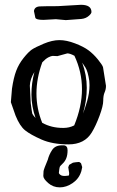

<svg xmlns="http://www.w3.org/2000/svg" viewBox="-20 -602 499 820"><path d="M226.1 -575.7C190.6 -575.7 165.5 -575.4 150.9 -574.7C135.3 -574.1 126.6 -567.4 125 -554.7C125 -554.4 127 -544.9 130.9 -526.4C132.5 -520.2 144.2 -517.1 166 -517.1L218.8 -520L261.2 -516.1L327.1 -521C340.5 -522.3 351.6 -527 360.4 -535.2C367.2 -541.3 370.6 -546.5 370.6 -550.8C370.6 -571.3 355.6 -581.5 325.7 -581.5ZM273.4 147.9 258.3 149.4C249.5 149.7 242.9 148.4 238.5 145.3C234.1 142.2 231.8 139.3 231.4 136.7L233.4 119.6C234 117.7 234.5 115.2 234.9 112.3C235.2 109.4 239.1 104.5 246.6 97.7C254.1 90.8 259.6 82.8 263.2 73.5C266.8 64.2 268.6 53 268.6 39.8C268.6 26.6 263.2 19.5 252.4 18.6H245.1C225.6 18.6 211.4 25.2 202.6 38.6C193.8 51.9 187.7 65.8 184.1 80.1C172.7 107.1 166.7 123.4 166 128.9C165.4 134.4 165 141.3 165 149.4C165 157.6 172 167.7 186 179.9C200 192.1 216.5 198.2 235.4 198.2C254.2 198.2 272.6 192.1 290.5 179.7C308.4 167.3 320.5 151 326.7 130.9L327.1 130.4L331.1 111.8L326.2 95.7C322.9 91.8 319.4 89.8 315.7 89.8C311.9 89.8 307.5 90.3 302.2 91.1C297 91.9 293.5 92.4 291.5 92.8L275.4 102.1L271.5 112.3L275.4 137.2C275.4 143.4 274.7 147 273.4 147.9ZM131.8 -98.1C123.7 -106.9 119.1 -113.1 117.9 -116.7C116.8 -120.3 114.6 -134.9 111.3 -160.6L107.4 -236.3C108.1 -254.9 114.6 -274.3 127 -294.4C118.5 -263.2 114.3 -231 114.3 -198C114.3 -165 120.1 -131.7 131.8 -98.1ZM160.6 -335.9C170.1 -346 178.8 -353.1 186.8 -357.2C194.7 -361.2 201 -363.3 205.6 -363.3L225.1 -362.3L267.6 -374C275.1 -374 285.2 -370.6 297.9 -363.8C319.3 -318.2 330.1 -270.7 330.1 -221.2C330.1 -171.7 319 -120.1 296.9 -66.4C282.9 -59.2 267.7 -55.7 251.5 -55.7H248.5C215.7 -55.7 186.2 -63 160.2 -77.6C143.9 -118 135.7 -159.7 135.7 -202.9C135.7 -246 144 -290.4 160.6 -335.9ZM331.1 -334.5C333.7 -331.2 338.4 -324.1 345.2 -313C352.1 -301.9 357.4 -283.2 361.3 -256.8L362.3 -238.3C362.3 -215.5 358.7 -192.1 351.6 -168.2C344.4 -144.3 338.7 -127.3 334.5 -117.2C345.2 -154 350.6 -190.5 350.6 -226.8C350.6 -263.1 344.1 -299 331.1 -334.5ZM233.6 -430.7C213.3 -430.7 190.9 -425.5 166.5 -415.3C142.1 -405 125.2 -396.6 115.7 -390.1C106.3 -383.6 94.6 -371.7 80.8 -354.5C67 -337.2 56.4 -318.8 49.1 -299.3C41.7 -279.8 35.8 -254.6 31.2 -223.6L26.4 -165.5L46.4 -108.4C58.4 -78.5 72.1 -57.4 87.4 -45.2C102.7 -33 126 -19.9 157.2 -6.1C188.5 7.7 227 14.6 272.7 14.6C318.4 14.6 351.6 -2.4 372.1 -36.6C383.5 -55.2 394.4 -78.7 405 -107.2C415.6 -135.7 420.9 -157.3 420.9 -172.1C420.9 -186.9 422.9 -198.7 426.8 -207.5C430.7 -216.3 432.6 -225.6 432.6 -235.4L419.9 -315.4C417.6 -322.3 410.2 -333.3 397.7 -348.6C385.2 -363.9 371.9 -376.8 357.9 -387.2C343.9 -397.6 324.8 -407.5 300.5 -416.7C276.3 -426 254 -430.7 233.6 -430.7Z"/></svg>

Font: Drukaatie burti
Style: Regular
Weight: 400
Version: Version 0.14.4